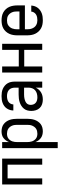

<svg xmlns="http://www.w3.org/2000/svg" viewBox="858 -1436 783 2540"><g transform="rotate(-90 1250.0 -166.5)"><path d="M79 0H159V-458H341V0H421V-530H79Z M560 205H640V-91Q648 -69 662 -50Q676 -31 694.5 -17.5Q713 -4 736 2Q759 8 782 8Q807 8 832 1.5Q857 -5 877 -20Q897 -35 911.5 -56.5Q926 -78 934 -101.5Q942 -125 945 -150Q948 -175 948 -200V-330Q948 -355 945 -380Q942 -405 934 -429Q926 -453 911.5 -474Q897 -495 877 -510Q857 -525 832 -531.5Q807 -538 782 -538Q759 -538 736 -532.5Q713 -527 694.5 -513Q676 -499 662 -480Q648 -461 640 -439V-530H560ZM751 -64Q734 -64 718 -68Q702 -72 688.5 -81.5Q675 -91 665 -105Q655 -119 649.5 -134.5Q644 -150 642 -167Q640 -184 640 -200V-330Q640 -347 642 -363.5Q644 -380 649.5 -395.5Q655 -411 665 -425Q675 -439 688.5 -448.5Q702 -458 718 -462Q734 -466 751 -466Q768 -466 785 -462Q802 -458 816 -449Q830 -440 840.5 -426.5Q851 -413 857.5 -397Q864 -381 866 -364Q868 -347 868 -330V-200Q868 -183 866 -166Q864 -149 857.5 -133.5Q851 -118 840.5 -104Q830 -90 816 -81Q802 -72 785 -68Q768 -64 751 -64Z M1201 8Q1226 8 1250 3Q1274 -2 1295.5 -14.5Q1317 -27 1333.5 -45.5Q1350 -64 1360 -86V0H1440V-363Q1440 -388 1435 -412.5Q1430 -437 1417.5 -458Q1405 -479 1386 -495Q1367 -511 1344.5 -521Q1322 -531 1297.5 -534.5Q1273 -538 1249 -538Q1225 -538 1202 -535Q1179 -532 1157.5 -524Q1136 -516 1117 -502Q1098 -488 1085 -469Q1072 -450 1065 -427.5Q1058 -405 1058 -382Q1058 -382 1058 -382Q1058 -382 1058 -382H1138Q1138 -401 1148 -419Q1158 -437 1174 -447.5Q1190 -458 1209.5 -462Q1229 -466 1249 -466Q1270 -466 1291.5 -460.5Q1313 -455 1329 -441Q1345 -427 1352.5 -406Q1360 -385 1360 -363V-312H1269Q1243 -312 1217 -309Q1191 -306 1166.5 -298Q1142 -290 1120 -276Q1098 -262 1081.5 -241.5Q1065 -221 1058.5 -195.5Q1052 -170 1052 -144Q1052 -114 1061 -84.5Q1070 -55 1091 -33Q1112 -11 1141.5 -1.5Q1171 8 1201 8ZM1232 -64Q1213 -64 1194.5 -68.5Q1176 -73 1161 -85Q1146 -97 1139 -115Q1132 -133 1132 -152Q1132 -168 1137.5 -182.5Q1143 -197 1154 -207Q1165 -217 1179.5 -223.5Q1194 -230 1208.5 -233.5Q1223 -237 1238.5 -238.5Q1254 -240 1269 -240H1360V-180Q1360 -156 1351.5 -132.5Q1343 -109 1324 -93Q1305 -77 1281 -70.5Q1257 -64 1232 -64Z M1560 0H1640V-238H1860V0H1940V-530H1860V-310H1640V-530H1560Z M2252 8Q2275 8 2298 5Q2321 2 2342.5 -6Q2364 -14 2383 -27.5Q2402 -41 2416 -59.5Q2430 -78 2437.5 -100Q2445 -122 2446 -145H2366Q2365 -126 2354.5 -109Q2344 -92 2327 -81.5Q2310 -71 2290.5 -67.5Q2271 -64 2252 -64Q2235 -64 2218 -68Q2201 -72 2186 -81Q2171 -90 2160.5 -103.5Q2150 -117 2143.5 -133Q2137 -149 2134.5 -166Q2132 -183 2132 -200V-229H2448V-330Q2448 -357 2443.5 -384Q2439 -411 2428 -436Q2417 -461 2398 -481.5Q2379 -502 2355 -515Q2331 -528 2304 -533Q2277 -538 2250 -538Q2223 -538 2196 -533Q2169 -528 2145 -515Q2121 -502 2102.5 -481.5Q2084 -461 2072.5 -436Q2061 -411 2056.5 -384Q2052 -357 2052 -330V-200Q2052 -173 2056.5 -145.5Q2061 -118 2072.5 -93.5Q2084 -69 2103 -48.5Q2122 -28 2146 -15Q2170 -2 2197 3Q2224 8 2252 8ZM2132 -301V-330Q2132 -347 2134.5 -364Q2137 -381 2143 -397Q2149 -413 2160 -426.5Q2171 -440 2185 -449.5Q2199 -459 2216 -462.5Q2233 -466 2250 -466Q2267 -466 2284 -462.5Q2301 -459 2315.5 -449.5Q2330 -440 2340.5 -426.5Q2351 -413 2357.5 -397Q2364 -381 2366 -364Q2368 -347 2368 -330V-301Z"/></g></svg>

Font: Iosevka SS09
Style: Regular
Weight: 400
Monospace: yes
Designer: Belleve Invis
Foundry: Belleve Invis
Version: Version 5.2.1; ttfautohint (v1.8.3)